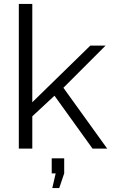

<svg xmlns="http://www.w3.org/2000/svg" viewBox="-20 -750 570 969"><path d="M244 199 261 125H241V49H304V125L279 199ZM447 0 255 -267 143 -163V0H75V-730H143V-234L436 -520H513L300 -307L521 0Z"/></svg>

Font: Oxford Sans
Style: Regular
Weight: 400
Designer: Matt McInerney, Pablo Impallari, Rodrigo Fuenzalida
Foundry: Matt McInerney, Pablo Impallari, Rodrigo Fuenzalida
Version: Version 3.000g; ttfautohint (v1.5) -l 8 -r 28 -G 28 -x 14 -D